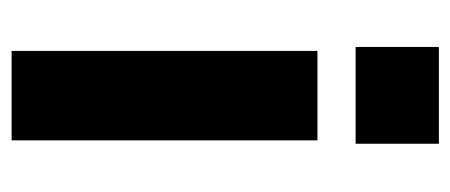

<svg xmlns="http://www.w3.org/2000/svg" viewBox="-248 -546 794 339"><g transform="rotate(90 149.5 -377.0)"><path d="M228.3 -540V0H70.4V-540ZM234.3 -754.4V-607.4H63.4V-754.4Z"/></g></svg>

Font: Pathway Extreme 8pt Thin
Style: Regular
Weight: 100
Designer: Eduardo Rodriguez Tunni
Foundry: Eduardo Rodriguez Tunni
Version: Version 1.000